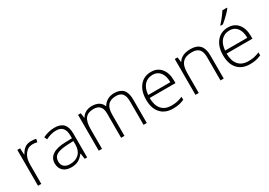

<svg xmlns="http://www.w3.org/2000/svg" viewBox="11 -1609 3447 2461"><g transform="rotate(-30 1734.5 -378.0)"><path d="M297.9 -541Q331.5 -541 370.1 -534.2L360.8 -487.8Q327.6 -496.1 292 -496.1Q224.1 -496.1 180.7 -438.5Q137.2 -380.9 137.2 -293V0H88.9V-530.8H129.9L134.8 -435.1H138.2Q170.9 -493.7 208 -517.3Q245.1 -541 297.9 -541Z M780.3 0 768.1 -84H764.2Q724.1 -32.7 681.9 -11.5Q639.6 9.8 582 9.8Q503.9 9.8 460.4 -30.3Q417 -70.3 417 -141.1Q417 -218.8 481.7 -261.7Q546.4 -304.7 668.9 -307.1L770 -310.1V-345.2Q770 -420.9 739.3 -459.5Q708.5 -498 640.1 -498Q566.4 -498 487.3 -457L469.2 -499Q556.6 -540 642.1 -540Q729.5 -540 772.7 -494.6Q815.9 -449.2 815.9 -353V0ZM585 -34.2Q669.9 -34.2 719 -82.8Q768.1 -131.3 768.1 -217.8V-270L675.3 -266.1Q563.5 -260.7 515.9 -231.2Q468.3 -201.7 468.3 -139.2Q468.3 -89.4 498.8 -61.8Q529.3 -34.2 585 -34.2Z M1650.9 0V-348.1Q1650.9 -425.8 1620.6 -461.4Q1590.3 -497.1 1527.8 -497.1Q1446.3 -497.1 1407.2 -452.1Q1368.2 -407.2 1368.2 -311V0H1318.8V-362.8Q1318.8 -497.1 1195.8 -497.1Q1112.3 -497.1 1074.2 -448.5Q1036.1 -399.9 1036.1 -293V0H987.8V-530.8H1027.8L1038.1 -458H1041Q1063 -497.6 1103.5 -519.3Q1144 -541 1192.9 -541Q1318.4 -541 1354 -446.8H1356Q1381.8 -492.2 1425.5 -516.6Q1469.2 -541 1524.9 -541Q1611.8 -541 1655.3 -494.6Q1698.7 -448.2 1698.7 -347.2V0Z M2085 9.8Q1969.2 9.8 1904.5 -61.5Q1839.8 -132.8 1839.8 -261.2Q1839.8 -388.2 1902.3 -464.6Q1964.8 -541 2070.8 -541Q2164.6 -541 2218.8 -475.6Q2272.9 -410.2 2272.9 -297.9V-258.8H1890.6Q1891.6 -149.4 1941.7 -91.8Q1991.7 -34.2 2085 -34.2Q2130.4 -34.2 2164.8 -40.5Q2199.2 -46.9 2252 -67.9V-23.9Q2207 -4.4 2168.9 2.7Q2130.9 9.8 2085 9.8ZM2070.8 -498Q1994.1 -498 1947.8 -447.5Q1901.4 -397 1893.6 -301.8H2221.7Q2221.7 -394 2181.6 -446Q2141.6 -498 2070.8 -498Z M2789.6 0V-344.2Q2789.6 -424.3 2755.9 -460.7Q2722.2 -497.1 2651.4 -497.1Q2556.2 -497.1 2512 -449Q2467.8 -400.9 2467.8 -293V0H2419.4V-530.8H2460.4L2469.7 -458H2472.7Q2524.4 -541 2656.7 -541Q2837.4 -541 2837.4 -347.2V0Z M3223.6 9.8Q3107.9 9.8 3043.2 -61.5Q2978.5 -132.8 2978.5 -261.2Q2978.5 -388.2 3041 -464.6Q3103.5 -541 3209.5 -541Q3303.2 -541 3357.4 -475.6Q3411.6 -410.2 3411.6 -297.9V-258.8H3029.3Q3030.3 -149.4 3080.3 -91.8Q3130.4 -34.2 3223.6 -34.2Q3269 -34.2 3303.5 -40.5Q3337.9 -46.9 3390.6 -67.9V-23.9Q3345.7 -4.4 3307.6 2.7Q3269.5 9.8 3223.6 9.8ZM3209.5 -498Q3132.8 -498 3086.4 -447.5Q3040 -397 3032.2 -301.8H3360.4Q3360.4 -394 3320.3 -446Q3280.3 -498 3209.5 -498ZM3141.1 -613.8Q3176.8 -652.3 3211.7 -697.5Q3246.6 -742.7 3259.3 -766.1H3328.1V-757.8Q3310.5 -732.4 3268.3 -690.4Q3226.1 -648.4 3175.3 -606H3141.1Z"/></g></svg>

Font: Zoram GWebM Light
Style: Regular
Weight: 300
Foundry: Ascender Corporation
Version: Version 1.000